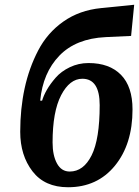

<svg xmlns="http://www.w3.org/2000/svg" viewBox="-20 -776 584 807"><path d="M424 -620Q299 -614 229.5 -542Q160 -470 149 -353H157Q163 -374 177 -398.5Q191 -423 214 -449.5Q237 -476 273.5 -493.5Q310 -511 352 -511Q440 -511 488.5 -461.5Q537 -412 537 -316Q537 -170 463 -79.5Q389 11 266 11Q168 11 116.5 -56Q65 -123 65 -222Q65 -319 83.5 -404.5Q102 -490 140.5 -564Q179 -638 246.5 -685.5Q314 -733 405 -742L544 -756L531 -625ZM326 -445Q273 -445 237 -376Q201 -307 201 -177Q201 -123 219.5 -89Q238 -55 273 -55Q331 -55 365 -123Q399 -191 399 -334Q399 -445 326 -445Z"/></svg>

Font: Arsenal
Style: Bold Italic
Weight: 700
Italic angle: -9.10001°
Designer: Andrij Shevchenko
Foundry: Stairsfor
Version: Version 2.001;PS 002.001;hotconv 1.0.88;makeotf.lib2.5.64775